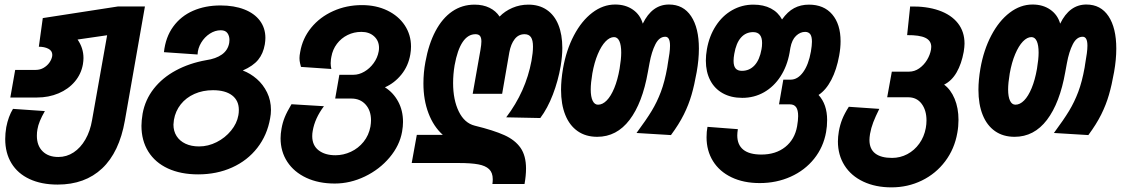

<svg xmlns="http://www.w3.org/2000/svg" viewBox="-20 -578 4840 828"><path d="M2.5 21.5Q2.5 -2.5 7 -29.5Q16 -76 36 -108.5L173.5 -99Q146.5 -52.5 141.5 -20.5Q139 -8 139 7.5Q139 50 163.8 74.5Q188.5 99 231.5 99Q267.5 99 297.5 79.2Q327.5 59.5 348.2 23.5Q369 -12.5 377 -60L442 -426L314.5 -407.5Q340 -371 340 -327.5Q340 -315.5 337.5 -300.5Q330 -258.5 302.5 -226Q275 -193.5 232.5 -175.5Q190 -157.5 139.5 -157.5H24.5L45.5 -276.5H133.5Q153 -276.5 168.2 -285.5Q183.5 -294.5 193 -308Q202.5 -321.5 205 -335.5Q205.5 -337.5 205.5 -341.5Q205.5 -359 188.5 -367.8Q171.5 -376.5 147.5 -376.5L164.5 -500L488 -550H605L518.5 -58Q494.5 78.5 420.5 148.2Q346.5 218 228.5 218Q158.5 218 107.5 194.2Q56.5 170.5 29.5 126.2Q2.5 82 2.5 21.5Z M590 -35.5Q590 -57 595 -88Q606 -148 643.2 -195.5Q680.5 -243 738.5 -274.2Q796.5 -305.5 869 -318.5Q911 -324.5 937 -343Q963 -361.5 968.5 -393Q969.5 -401 969.5 -405.5Q969.5 -423 960.8 -435.2Q952 -447.5 932 -447.5Q907.5 -447.5 884.8 -432.8Q862 -418 847.5 -393.8Q833 -369.5 832 -343L687 -353Q694 -418 727 -463.2Q760 -508.5 812.5 -531.5Q865 -554.5 931 -554.5Q989.5 -554.5 1033.2 -537.5Q1077 -520.5 1100.8 -488.8Q1124.5 -457 1124.5 -414.5Q1124.5 -402.5 1122 -386.5Q1115 -346.5 1093.2 -320Q1071.5 -293.5 1027 -274Q1060 -261.5 1087.5 -237.5Q1115 -213.5 1131.8 -179.2Q1148.5 -145 1148.5 -104Q1148.5 -85.5 1145 -68Q1132.5 4.5 1089.8 59.5Q1047 114.5 981 144.2Q915 174 834.5 174Q759.5 174 704.2 148.5Q649 123 619.5 75.5Q590 28 590 -35.5ZM1008 -81Q1010 -91.5 1010 -104Q1010 -144.5 980.8 -166.8Q951.5 -189 898.5 -189Q854.5 -189 818.5 -173Q782.5 -157 759.5 -128Q736.5 -99 730 -61Q728 -47 728 -40.5Q728 -12.5 741.5 8.8Q755 30 780 41.8Q805 53.5 838.5 53.5Q877.5 53.5 914.2 35Q951 16.5 976.5 -14.8Q1002 -46 1008 -81Z M1190 18Q1190 -0.5 1194 -23Q1198.5 -49 1207.8 -72Q1217 -95 1237 -128.5L1377 -120Q1337.5 -67.5 1328.5 -13Q1326.5 -2.5 1326.5 9Q1326.5 49 1354 70.2Q1381.5 91.5 1426.5 91.5Q1461 91.5 1493.2 76.5Q1525.5 61.5 1548 33.5Q1570.5 5.5 1577.5 -32Q1580 -48 1580 -59Q1580 -101 1556.8 -127Q1533.5 -153 1495.5 -153H1425.5L1443.5 -255.5H1504.5Q1528 -255.5 1551.2 -269Q1574.5 -282.5 1591.2 -305.5Q1608 -328.5 1613 -356Q1614.5 -363.5 1614.5 -371.5Q1614.5 -402 1593.5 -421.2Q1572.5 -440.5 1538.5 -440.5Q1506.5 -440.5 1479 -427Q1451.5 -413.5 1433 -389Q1414.5 -364.5 1409 -333Q1408.5 -331 1407.2 -322.5Q1406 -314 1406 -305Q1406 -293.5 1409 -280.5L1278 -289.5Q1277 -293.5 1274.2 -304.5Q1271.5 -315.5 1271.5 -327.5Q1271.5 -338 1274.5 -353.5Q1284.5 -412.5 1322 -458.5Q1359.5 -504.5 1416.8 -530.2Q1474 -556 1541 -556Q1602 -556 1650.2 -532.8Q1698.5 -509.5 1725.5 -468.8Q1752.5 -428 1752.5 -377Q1752.5 -361 1749.5 -343.5Q1741 -293.5 1711 -256.5Q1681 -219.5 1640 -201.5Q1676 -179 1697 -140.2Q1718 -101.5 1718 -52Q1718 -33 1714 -10Q1703.5 49.5 1660.2 101Q1617 152.5 1553.8 183Q1490.5 213.5 1423.5 213.5Q1354 213.5 1301 188.8Q1248 164 1219 119.8Q1190 75.5 1190 18Z M2105 195Q2105 166.5 2089.2 151.5Q2073.5 136.5 2042.5 130.8Q2011.5 125 1958.5 125H1755.5L1777.5 3.5H1889.5Q1849.5 -32.5 1827.8 -89.8Q1806 -147 1806 -218.5Q1806 -265 1814.5 -310.5Q1828.5 -388 1858 -443.8Q1887.5 -499.5 1930.2 -528.8Q1973 -558 2026.5 -558Q2063 -558 2090.8 -544.5Q2118.5 -531 2134.5 -506.5Q2157 -530 2189.5 -544Q2222 -558 2258.5 -558Q2305 -558 2338 -535.5Q2371 -513 2388 -471Q2405 -429 2405 -371Q2405 -336.5 2398 -293.5Q2387 -229.5 2364.2 -170.2Q2341.5 -111 2310 -69L2163 -72Q2247.5 -183.5 2272 -315.5Q2278.5 -351 2278.5 -377Q2278.5 -404.5 2269.8 -417.5Q2261 -430.5 2242 -430.5Q2216 -430.5 2199.5 -409.2Q2183 -388 2176.5 -352.5L2145.5 -173.5H2018.5L2052 -363Q2056 -386 2056 -399Q2056 -415.5 2050 -423Q2044 -430.5 2030.5 -430.5Q1998 -430.5 1975.2 -396.8Q1952.5 -363 1940.5 -296.5Q1934 -258 1934 -220Q1934 -147.5 1958.5 -97.2Q1983 -47 2027.5 -36Q2109 -16 2155 4.8Q2201 25.5 2224.8 59.5Q2248.5 93.5 2248.5 149Q2248.5 179.5 2242 215.5H2103.5Q2105 204.5 2105 195Z M2399.5 -191Q2399.5 -232.5 2408 -282.5Q2422 -362.5 2455 -425.2Q2488 -488 2534.2 -523.2Q2580.5 -558.5 2633 -558.5Q2677.5 -558.5 2709.2 -536.5Q2741 -514.5 2752 -476Q2792 -558.5 2865 -558.5Q2927 -558.5 2960.5 -508Q2994 -457.5 2994 -368.5Q2994 -321 2984.5 -267.5Q2974.5 -211 2962.2 -168.8Q2950 -126.5 2929 -84.2Q2908 -42 2873.5 4.5L2725 -4.5Q2767.5 -62 2790.5 -100Q2813.5 -138 2830 -181.8Q2846.5 -225.5 2857.5 -287L2859.5 -300.5Q2864.5 -329 2867 -347.8Q2869.5 -366.5 2869.5 -381Q2869.5 -419.5 2849 -419.5Q2823 -419.5 2806.5 -387.2Q2790 -355 2781 -305.5L2774 -267.5Q2750.5 -134 2695 -61Q2639.5 12 2555.5 12Q2506 12 2471 -12.5Q2436 -37 2417.8 -82.5Q2399.5 -128 2399.5 -191ZM2652 -281.5Q2659 -323.5 2659 -351Q2659 -383.5 2651 -400.8Q2643 -418 2628 -418Q2609.5 -418 2591.2 -399Q2573 -380 2558 -344.5Q2543 -309 2534.5 -261.5Q2527.5 -219.5 2527.5 -192.5Q2527.5 -160.5 2535.8 -143.5Q2544 -126.5 2559 -126.5Q2578.5 -126.5 2596.5 -144.8Q2614.5 -163 2629 -198Q2643.5 -233 2652 -281.5Z M3027 14Q3027 -10.5 3031 -31L3162 -21Q3159.5 -5 3159.5 6Q3159.5 46.5 3185.5 67.5Q3211.5 88.5 3263.5 88.5Q3325.5 88.5 3366.5 55.8Q3407.5 23 3417.5 -33.5Q3422 -59 3422 -77.5Q3422 -103.5 3413.2 -115.8Q3404.5 -128 3386.5 -128H3339.5L3358 -234.5H3389.5Q3420 -234.5 3443.5 -266.8Q3467 -299 3477 -355.5Q3481.5 -382 3481.5 -398Q3481.5 -421 3474 -430.8Q3466.5 -440.5 3452 -440.5Q3431 -440.5 3413 -423.5Q3395 -406.5 3388.5 -371.5L3385 -350.5Q3374.5 -292.5 3346 -248.5Q3317.5 -204.5 3275 -180.2Q3232.5 -156 3181 -156Q3132.5 -156 3097 -175.8Q3061.5 -195.5 3042.8 -231.8Q3024 -268 3024 -316.5Q3024 -340 3028.5 -365.5Q3038.5 -422.5 3066.8 -466.2Q3095 -510 3137.2 -534Q3179.5 -558 3229 -558Q3273 -558 3304.5 -541.5Q3336 -525 3352.5 -494Q3376.5 -528 3404.8 -543Q3433 -558 3468.5 -558Q3533 -558 3569 -515.8Q3605 -473.5 3605 -400Q3605 -371.5 3599 -338.5Q3588 -277.5 3565 -233.5Q3542 -189.5 3510 -168.5Q3547 -128 3547 -60.5Q3547 -33 3542.5 -8.5Q3531 56.5 3491 106.5Q3451 156.5 3389.8 184Q3328.5 211.5 3256.5 211.5Q3186.5 211.5 3134.5 186.5Q3082.5 161.5 3054.8 116.8Q3027 72 3027 14ZM3264 -365.5Q3266.5 -378 3266.5 -392.5Q3266.5 -439.5 3228 -439.5Q3196.5 -439.5 3175.5 -416Q3154.5 -392.5 3146.5 -345.5Q3143.5 -328.5 3143.5 -315.5Q3143.5 -293.5 3152.2 -283Q3161 -272.5 3179.5 -272.5Q3212 -272.5 3234 -296.2Q3256 -320 3264 -365.5Z M3593.5 32Q3593.5 12.5 3597.5 -11.5Q3602.5 -39.5 3612.2 -64Q3622 -88.5 3640.5 -117.5L3772 -108.5Q3755.5 -75.5 3746 -50.8Q3736.5 -26 3732 -0.5Q3729.5 15.5 3729.5 25.5Q3729.5 64.5 3754.5 83.8Q3779.5 103 3827 103Q3862 103 3892.8 86.8Q3923.5 70.5 3944.5 41.2Q3965.5 12 3972.5 -26Q3975.5 -42.5 3975.5 -58.5Q3975.5 -102.5 3954.5 -130.5Q3933.5 -158.5 3896.5 -158.5H3806L3826 -269H3900Q3924 -269 3944.2 -283.2Q3964.5 -297.5 3977.8 -319.5Q3991 -341.5 3995 -364.5Q3996 -372.5 3996 -376Q3996 -402.5 3970.8 -414.8Q3945.5 -427 3892 -426.5L3905 -550Q3976 -551.5 4029 -533Q4082 -514.5 4110.8 -478Q4139.5 -441.5 4139.5 -390Q4139.5 -376.5 4136 -354.5Q4126.5 -302.5 4105.5 -266Q4084.5 -229.5 4051.5 -213Q4080 -192 4096.8 -152Q4113.5 -112 4113.5 -61Q4113.5 -32.5 4108.5 -5.5Q4096.5 64 4056.2 117.5Q4016 171 3955.5 200.5Q3895 230 3824.5 230Q3755.5 230 3703 205.2Q3650.5 180.5 3622 135.5Q3593.5 90.5 3593.5 32Z M4199.5 -191Q4199.5 -232.5 4208 -282.5Q4222 -362.5 4255 -425.2Q4288 -488 4334.2 -523.2Q4380.5 -558.5 4433 -558.5Q4477.5 -558.5 4509.2 -536.5Q4541 -514.5 4552 -476Q4592 -558.5 4665 -558.5Q4727 -558.5 4760.5 -508Q4794 -457.5 4794 -368.5Q4794 -321 4784.5 -267.5Q4774.5 -211 4762.2 -168.8Q4750 -126.5 4729 -84.2Q4708 -42 4673.5 4.5L4525 -4.5Q4567.5 -62 4590.5 -100Q4613.5 -138 4630 -181.8Q4646.5 -225.5 4657.5 -287L4659.5 -300.5Q4664.5 -329 4667 -347.8Q4669.5 -366.5 4669.5 -381Q4669.5 -419.5 4649 -419.5Q4623 -419.5 4606.5 -387.2Q4590 -355 4581 -305.5L4574 -267.5Q4550.5 -134 4495 -61Q4439.5 12 4355.5 12Q4306 12 4271 -12.5Q4236 -37 4217.8 -82.5Q4199.5 -128 4199.5 -191ZM4452 -281.5Q4459 -323.5 4459 -351Q4459 -383.5 4451 -400.8Q4443 -418 4428 -418Q4409.5 -418 4391.2 -399Q4373 -380 4358 -344.5Q4343 -309 4334.5 -261.5Q4327.5 -219.5 4327.5 -192.5Q4327.5 -160.5 4335.8 -143.5Q4344 -126.5 4359 -126.5Q4378.5 -126.5 4396.5 -144.8Q4414.5 -163 4429 -198Q4443.5 -233 4452 -281.5Z"/></svg>

Font: JuliaMono ExtraBoldItalic
Style: Regular
Weight: 800
Italic angle: -9°
Monospace: yes
Designer: cormullion
Foundry: corm
Version: Version 0.049; ttfautohint (v1.8.4)